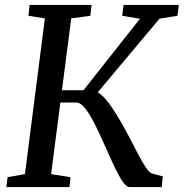

<svg xmlns="http://www.w3.org/2000/svg" viewBox="-20 -763 749 783"><path d="M509.4 0Q495.3 0 478.8 -24.8Q462.2 -49.7 443.8 -89.1Q425.3 -128.5 406 -172.4Q386.8 -216.3 367.1 -255.7Q347.4 -295.1 328.3 -319.9Q309.2 -344.8 291.4 -344.8H201.4L207.8 -394.8H320.3L550.8 -686.6L478.4 -698.6L484 -743H709.2L703.6 -698.6L630.6 -687L349.1 -351.3L360 -393Q372.7 -391.6 385.6 -382.3Q398.4 -373 411.7 -357.4Q425 -341.8 438.3 -322Q451.6 -302.1 464.7 -280Q485.4 -245.8 504.8 -208.2Q524.2 -170.5 541.7 -137.2Q559.1 -103.8 573.8 -81.6Q588.4 -59.4 599.3 -55.7L643.9 -43.8L639.5 0ZM6 0 10.9 -40.4 81.7 -53 163 -688 96.1 -698.6 100.7 -743H353.6L348.5 -698.6L270.5 -688L188.4 -53L267.6 -40.4L263.3 0Z"/></svg>

Font: Merriweather 7pt Light
Style: Italic
Weight: 300
Italic angle: -7.8°
Designer: Eben Sorkin
Foundry: Eben Sorkin
Version: Version 2.200;gftools[0.9.31]